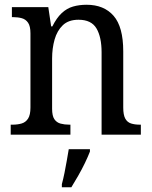

<svg xmlns="http://www.w3.org/2000/svg" viewBox="-20 -566 637 807"><path d="M25 0V-42H33Q54 -42 71 -47Q88 -52 98 -67.5Q108 -83 108 -114V-426Q108 -456 98 -470.5Q88 -485 71.5 -489.5Q55 -494 35 -494H30V-536H183L195 -455H200Q218 -491 239.5 -511Q261 -531 287 -538.5Q313 -546 344 -546Q417 -546 457.5 -499.5Q498 -453 498 -350V-114Q498 -83 506.5 -67.5Q515 -52 531 -47Q547 -42 567 -42H572V0H407V-346Q407 -410 385.5 -446.5Q364 -483 310 -483Q268 -483 244 -460Q220 -437 209.5 -400Q199 -363 199 -320V-109Q199 -79 208.5 -65Q218 -51 234.5 -46.5Q251 -42 271 -42H276V0ZM240 208Q246 186 251 161Q256 136 260.5 110.5Q265 85 269 61H358V71Q350 92 337 119Q324 146 308.5 173Q293 200 280 221H240Z"/></svg>

Font: Noto Serif Thai SemiCondensed
Style: Regular
Weight: 400
Width: 4
Designer: Monotype Design Team
Foundry: Monotype Imaging Inc.
Version: Version 2.002